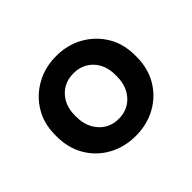

<svg xmlns="http://www.w3.org/2000/svg" viewBox="-95 -838 636 636"><g transform="rotate(-45 223.0 -520.0)"><path d="M223 -333Q170 -333 127.5 -356.5Q85 -380 60.5 -421.5Q36 -463 36 -517V-524Q36 -578 61 -619Q86 -660 128.5 -683.5Q171 -707 223 -707Q276 -707 318 -683.5Q360 -660 385 -619Q410 -578 410 -524V-517Q410 -463 385.5 -421.5Q361 -380 318.5 -356.5Q276 -333 223 -333ZM223 -413Q265 -413 291.5 -442Q318 -471 318 -517V-524Q318 -570 291.5 -598Q265 -626 223 -626Q181 -626 154.5 -597.5Q128 -569 128 -524V-517Q128 -472 154.5 -442.5Q181 -413 223 -413Z"/></g></svg>

Font: SUSE SemiBold
Style: Regular
Weight: 600
Designer: Rene Bieder
Foundry: SUSE
Version: Version 1.000